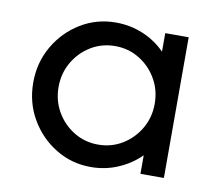

<svg xmlns="http://www.w3.org/2000/svg" viewBox="-56 -488 641 560"><g transform="rotate(10 264.0 -208.0)"><path d="M245.1 5.6Q188.2 5.6 141 -23.3Q93.8 -52.1 65.6 -100.7Q37.5 -149.3 37.5 -208.3Q37.5 -267.4 65.6 -316Q93.8 -364.6 141 -393.4Q188.2 -422.2 245.1 -422.2Q288.2 -422.2 326 -406.2Q363.9 -390.3 391.7 -361.8V-416.7H461.1V0H391.7V-54.9Q363.9 -27.1 326 -10.8Q288.2 5.6 245.1 5.6ZM254.9 -62.5Q294.4 -62.5 326.7 -82.3Q359 -102.1 378.1 -135.1Q397.2 -168.1 397.2 -208.3Q397.2 -248.6 378.1 -281.6Q359 -314.6 326.7 -334.4Q294.4 -354.2 254.9 -354.2Q215.3 -354.2 183 -334.4Q150.7 -314.6 131.6 -281.6Q112.5 -248.6 112.5 -208.3Q112.5 -168.1 131.6 -135.1Q150.7 -102.1 183 -82.3Q215.3 -62.5 254.9 -62.5Z"/></g></svg>

Font: co2trust
Style: Regular
Weight: 400
Designer: Kristian Moeller
Foundry: Dicotype
Version: Version 1.000